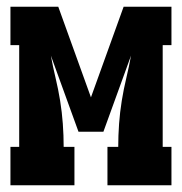

<svg xmlns="http://www.w3.org/2000/svg" viewBox="-20 -550 540 570"><path d="M11 0V-114H37V-416H11V-530H153L250 -261L347 -530H489V-416H463V-114H489V0H299V-114H331Q331 -148 333.5 -182.5Q336 -217 341.5 -251Q347 -285 355 -318.5Q363 -352 369 -385L287 -159H213L131 -385Q137 -352 145 -318.5Q153 -285 158.5 -251Q164 -217 166.5 -182.5Q169 -148 169 -114H201V0Z"/></svg>

Font: Iosevka Slab Heavy
Style: Regular
Weight: 900
Monospace: yes
Designer: Belleve Invis
Foundry: Belleve Invis
Version: Version 11.1.0; ttfautohint (v1.8.3)